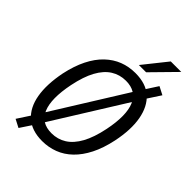

<svg xmlns="http://www.w3.org/2000/svg" viewBox="-278 -1042 1216 1216"><g transform="rotate(45 329.5 -434.0)"><path d="M290 9Q197 9 142 -39.5Q87 -88 71.5 -176.5Q56 -265 80 -386Q98 -470 129 -532Q160 -594 202.5 -634.5Q245 -675 295.5 -694.5Q346 -714 404 -714Q499 -714 553 -665.5Q607 -617 623 -528.5Q639 -440 614 -320Q596 -235 564.5 -173Q533 -111 491 -70.5Q449 -30 398 -10.5Q347 9 290 9ZM297 -68Q352 -68 396.5 -96Q441 -124 473.5 -183Q506 -242 525 -335Q555 -483 522 -560Q489 -637 396 -637Q341 -637 296.5 -609Q252 -581 220 -522.5Q188 -464 169 -371Q139 -222 171.5 -145Q204 -68 297 -68ZM126 56 72 28 136 -70 161 -111 485 -631 510 -670 570 -763 624 -735 560 -637 535 -596 211 -76 187 -36ZM383 -765 510 -924H604L448 -765Z"/></g></svg>

Font: Nunito Sans 10pt Condensed Medium
Style: Italic
Weight: 500
Width: 3
Italic angle: -9°
Designer: Vernon Adams
Foundry: Vernon Adams
Version: Version 3.101;gftools[0.9.27]